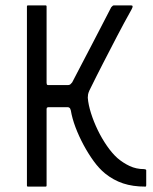

<svg xmlns="http://www.w3.org/2000/svg" viewBox="-20 -693 569 713"><path d="M84 0Q80 0 80 -4Q80 -171 80 -337Q80 -503 80 -669Q80 -673 84 -673Q87 -673 96 -673Q105 -673 116.5 -673Q128 -673 137 -673Q146 -673 149 -673Q153 -673 153 -669Q153 -631 153 -596Q153 -561 153 -527Q153 -493 153 -458Q153 -423 153 -385Q153 -382 154 -379.5Q155 -377 159 -377H232Q238 -377 241.5 -380Q245 -383 248 -387Q268 -425 285.5 -459Q303 -493 320.5 -526Q338 -559 355.5 -593.5Q373 -628 393 -666Q396 -669 398 -671Q400 -673 403 -673Q406 -673 415 -673Q424 -673 434.5 -673Q445 -673 454.5 -673Q464 -673 467 -673Q472 -673 472.5 -669.5Q473 -666 468 -657Q440 -607 414.5 -558Q389 -509 363.5 -459.5Q338 -410 312 -357Q308 -348 307 -342Q306 -336 306 -330Q308 -304 318 -272.5Q328 -241 343 -210Q358 -179 377 -151.5Q396 -124 416 -106Q437 -88 461.5 -76.5Q486 -65 515 -65Q517 -65 520 -64Q523 -63 523 -61V-5Q523 0 520 0Q473 0 437 -12Q401 -24 370 -49Q348 -67 328 -94.5Q308 -122 290.5 -154.5Q273 -187 260.5 -220Q248 -253 243 -283Q241 -291 237.5 -293Q234 -295 232 -295Q213 -295 195 -295Q177 -295 159 -295Q159 -295 156 -294Q153 -293 153 -288Q153 -249 153 -214.5Q153 -180 153 -146Q153 -112 153 -77.5Q153 -43 153 -4Q153 0 149 0Q146 0 137 0Q128 0 116.5 0Q105 0 96 0Q87 0 84 0Z"/></svg>

Font: Glory Thin
Style: Regular
Weight: 400
Version: Version 1.011